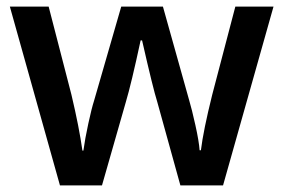

<svg xmlns="http://www.w3.org/2000/svg" viewBox="-20 -560 857 580"><path d="M524.9 0 455.1 -252Q442.4 -292 409.2 -438H404.8Q376.5 -306.2 359.9 -251L288.1 0H161.1L9.8 -540H127L195.8 -273.9Q219.2 -175.3 229 -105H231.9Q236.8 -140.6 246.8 -186.8Q256.8 -232.9 264.2 -255.9L346.2 -540H472.2L551.8 -255.9Q559.1 -231.9 570.1 -182.6Q581.1 -133.3 583 -106H586.9Q594.2 -166 621.1 -273.9L690.9 -540H806.2L653.8 0Z"/></svg>

Font: f1_46825          
Style: Regular
Weight: 600
Foundry: Ascender Corporation
Version: Version 1.10